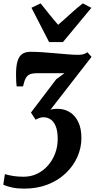

<svg xmlns="http://www.w3.org/2000/svg" viewBox="-48 -874 563 1138"><path d="M96 244Q57 244 25.8 237.8Q-5.5 231.5 -28.5 220.5L-19 158Q4 165 31 169.2Q58 173.5 92.5 173.5Q135 173.5 171.8 156Q208.5 138.5 236 107.2Q263.5 76 278.8 35.5Q294 -5 294 -50.5Q294 -96 282.8 -124.5Q271.5 -153 252.2 -166Q233 -179 209.5 -179Q198.5 -179 186.5 -175Q174.5 -171 163 -164.5L135.5 -207L285.5 -404.5L334 -440Q314 -440 293.2 -440Q272.5 -440 252 -440Q231.5 -440 211 -440Q190.5 -440 170.5 -440Q144 -440 128.5 -433.2Q113 -426.5 104.2 -409.8Q95.5 -393 88.5 -362H50.5Q49 -374 48 -392.2Q47 -410.5 47 -432Q47 -483 56.2 -512.5Q65.5 -542 84.5 -554.5Q103.5 -567 133.5 -567Q163.5 -567 202.2 -564.5Q241 -562 281 -558.2Q321 -554.5 356.5 -551.8Q392 -549 416 -549Q433.5 -549 447 -552.8Q460.5 -556.5 470 -564.5L494.5 -537L251 -223.5Q257.5 -226 268 -227.5Q278.5 -229 294 -229Q333.5 -229 365.5 -209.2Q397.5 -189.5 416 -151Q434.5 -112.5 434.5 -55.5Q434.5 2.5 410.5 56.2Q386.5 110 342 152.5Q297.5 195 235 219.5Q172.5 244 96 244ZM243 -624.5 138.5 -828 192.5 -854Q217.5 -823.5 243.2 -791Q269 -758.5 296.5 -727Q333.5 -758.5 368.5 -791Q403.5 -823.5 443 -854L493.5 -827.5L325 -624.5Z"/></svg>

Font: Merriweather 24pt ExtraBold
Style: Italic
Weight: 800
Italic angle: -7.8°
Version: Version 2.101